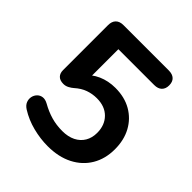

<svg xmlns="http://www.w3.org/2000/svg" viewBox="-193 -841 986 986"><g transform="rotate(45 300.0 -347.5)"><path d="M306 10Q253 10 198 -4Q143 -18 97 -47Q78 -59 71.5 -75.5Q65 -92 68.5 -108.5Q72 -125 83.5 -136.5Q95 -148 111.5 -150Q128 -152 148 -141Q185 -120 223 -109Q261 -98 304 -98Q346 -98 376 -113Q406 -128 422 -155Q438 -182 438 -218Q438 -274 404 -308.5Q370 -343 311 -343Q279 -343 249 -332.5Q219 -322 190 -296Q181 -288 167 -280.5Q153 -273 137 -273Q112 -273 99 -286Q86 -299 86 -322V-649Q86 -676 100.5 -690.5Q115 -705 142 -705H471Q498 -705 512.5 -691.5Q527 -678 527 -652Q527 -627 512.5 -613Q498 -599 471 -599H211V-375H178Q204 -410 247 -429Q290 -448 341 -448Q408 -448 457.5 -419.5Q507 -391 534.5 -340.5Q562 -290 562 -223Q562 -154 531 -101.5Q500 -49 442.5 -19.5Q385 10 306 10Z"/></g></svg>

Font: Nunito ExtraLight
Style: Regular
Weight: 200
Designer: Vernon Adams
Foundry: Vernon Adams
Version: Version 3.602